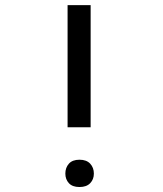

<svg xmlns="http://www.w3.org/2000/svg" viewBox="-20 -731 640 756"><path d="M336.9 -230V-710.9H246.1V-230ZM237.3 -47.4Q237.3 -24.9 251.2 -9.8Q265.1 5.4 293 5.4Q320.8 5.4 335.2 -9.8Q349.6 -24.9 349.6 -47.4Q349.6 -70.8 335.2 -86.4Q320.8 -102.1 293 -102.1Q265.1 -102.1 251.2 -86.4Q237.3 -70.8 237.3 -47.4Z"/></svg>

Font: RobotoMono Nerd Font
Style: Regular
Weight: 400
Monospace: yes
Designer: Google
Version: Version 3.000;Nerd Fonts 3.2.1